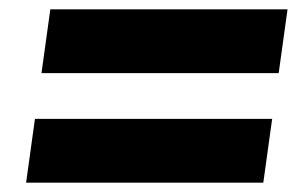

<svg xmlns="http://www.w3.org/2000/svg" viewBox="-20 -546 657 412"><path d="M597 -526H88L69 -389H578ZM564 -291H55L36 -154H545Z"/></svg>

Font: United Sans Black
Style: Italic
Weight: 900
Italic angle: -8°
Designer: Pablo Impallari, Rodrigo Fuenzalida (Modified by Dan O. Williams)
Version: Version 1.000;PS 001.000;hotconv 1.0.88;makeotf.lib2.5.64775